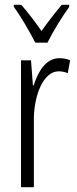

<svg xmlns="http://www.w3.org/2000/svg" viewBox="-20 -785 323 805"><path d="M128 -606H179C202 -653 240 -714 270 -756V-765H239C205 -724 184 -697 154 -655C127 -694 94 -737 69 -765H38V-756C67 -717 104 -653 128 -606ZM229 -541C172 -541 140 -485 121 -427H118L110 -532H68V0H122V-279C121 -383 161 -486 226 -486C240 -486 254 -483 264 -478L274 -532C259 -539 243 -541 229 -541Z"/></svg>

Font: Noto Sans Gujarati ExtraCondensed Light
Style: Regular
Weight: 300
Width: 2
Designer: Jelle Bosma - Monotype Design Team, Universal Thirst
Foundry: Monotype Imaging Inc.
Version: Version 2.106